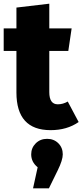

<svg xmlns="http://www.w3.org/2000/svg" viewBox="-20 -687 446 1040"><path d="M406 -26Q343 18 254 18Q69 18 69 -186V-411H0V-533H69V-646L247 -667V-533H368L350 -411H247V-188Q247 -122 293 -122Q321 -122 347 -137ZM320 149Q320 180 293 235L245 333H159L184 219Q149 191 149 149Q149 114 173.5 89.5Q198 65 235 65Q272 65 296 89Q320 113 320 149Z"/></svg>

Font: FiraGO ExtraBold
Style: Regular
Weight: 800
Designer: bBox Type
Foundry: bBox Type GmbH
Version: Version 1.001;PS 001.001;hotconv 1.0.88;makeotf.lib2.5.64775